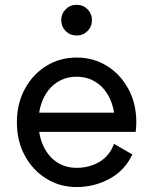

<svg xmlns="http://www.w3.org/2000/svg" viewBox="-20 -752 624 782"><path d="M85 -293V-214.8H444.3L478.5 -293ZM444.3 -166Q426.3 -117.2 385 -92.8Q343.8 -68.4 292 -68.4Q256.8 -68.4 228.3 -82Q199.7 -95.7 179.2 -120.8Q158.7 -146 147.7 -179.9Q136.7 -213.9 136.7 -253.9Q136.7 -294.4 147.7 -328.1Q158.7 -361.8 179.2 -387Q199.7 -412.1 228.3 -425.8Q256.8 -439.5 292 -439.5Q327.1 -439.5 355.7 -425.8Q384.3 -412.1 404.8 -387Q425.3 -361.8 436.3 -328.1Q447.3 -294.4 447.3 -253.9Q447.3 -243.7 446.5 -234.1Q445.8 -224.6 444.3 -214.8H532.7Q533.7 -224.6 534.4 -234.4Q535.2 -244.1 535.2 -253.9Q535.2 -330.1 502.9 -389.6Q470.7 -449.2 415.8 -483.4Q360.8 -517.6 292 -517.6Q223.6 -517.6 168.5 -483.4Q113.3 -449.2 81.1 -389.6Q48.8 -330.1 48.8 -253.9Q48.8 -177.7 81.1 -118.2Q113.3 -58.6 168.5 -24.4Q223.6 9.8 292 9.8Q364.7 9.8 426.8 -24.2Q488.8 -58.1 519 -123ZM229.5 -669.9Q229.5 -643.6 247.6 -625.5Q265.6 -607.4 292 -607.4Q318.4 -607.4 336.4 -625.5Q354.5 -643.6 354.5 -669.9Q354.5 -696.3 336.4 -714.4Q318.4 -732.4 292 -732.4Q265.6 -732.4 247.6 -714.4Q229.5 -696.3 229.5 -669.9Z"/></svg>

Font: Giphurs
Style: Regular
Weight: 400
Version: Version 2.010